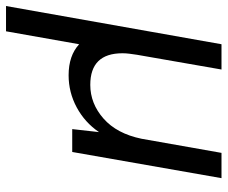

<svg xmlns="http://www.w3.org/2000/svg" viewBox="-93 -457 756 638"><g transform="rotate(90 285.0 -138.0)"><path d="M-14 220 113 -496H197L148 -215Q146 -202 144.5 -190Q143 -178 143 -167Q143 -60 248 -60Q310 -60 360 -104Q410 -148 427 -230L474 -496H558L471 0H395L405 -89Q373 -42 323 -15Q273 12 216 12Q151 12 113 -23L70 220Z"/></g></svg>

Font: Rethink Sans
Style: Italic
Weight: 400
Italic angle: -10°
Designer: The Rethink Sans project authors (Hans Thiessen). DM Sans designed by Colophon Foundry.
Foundry: Rethink Communications LLC
Version: Version 1.001